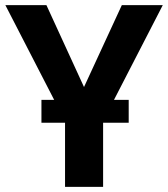

<svg xmlns="http://www.w3.org/2000/svg" viewBox="-20 -731 658 751"><path d="M483.4 -340.3H425.8L616.7 -710.9H456.5L308.6 -390.6L161.6 -710.9H1L191.9 -340.3H142.1V-251H234.4V0H383.3V-251H483.4Z"/></svg>

Font: Roboto
Style: Bold
Weight: 700
Designer: Google
Version: Version 2.137; 2017